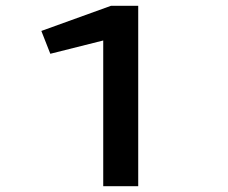

<svg xmlns="http://www.w3.org/2000/svg" viewBox="-20 -644 790 664"><path d="M337 0V-504L154 -458L123 -537L364 -624H458V0Z"/></svg>

Font: Inconsolata ExtraExpanded
Style: Bold
Weight: 700
Width: 8
Monospace: yes
Designer: Raph Levien, Cyreal, Brenton Simpson
Foundry: Raph Levien, Cyreal, Google
Version: Version 3.100; ttfautohint (v1.8.4.7-5d5b)